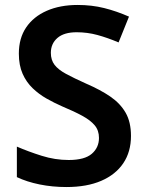

<svg xmlns="http://www.w3.org/2000/svg" viewBox="-20 -744 590 774"><path d="M508 -196Q508 -132 477 -86Q446 -40 388 -15Q330 10 248 10Q191 10 139.5 -0.5Q88 -11 48 -30V-153Q94 -133 148 -116Q202 -99 257 -99Q321 -99 350 -124Q379 -149 379 -188Q379 -218 362 -238.5Q345 -259 312 -277Q279 -295 231 -315Q199 -329 168 -346.5Q137 -364 111.5 -388.5Q86 -413 71 -447Q56 -481 56 -528Q56 -590 85.5 -633.5Q115 -677 168.5 -700.5Q222 -724 293 -724Q350 -724 400 -711.5Q450 -699 500 -677L458 -573Q413 -592 372.5 -603Q332 -614 289 -614Q238 -614 211.5 -591Q185 -568 185 -531Q185 -502 200 -482.5Q215 -463 246.5 -446Q278 -429 327 -407Q385 -382 425 -354.5Q465 -327 486.5 -289.5Q508 -252 508 -196Z"/></svg>

Font: Noto Traditional Nushu SemiBold
Style: Regular
Weight: 600
Version: Version 2.003